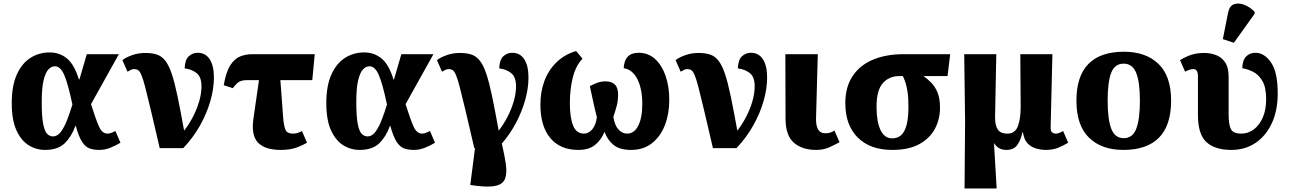

<svg xmlns="http://www.w3.org/2000/svg" viewBox="-20 -845 7360 1095"><path d="M237 10Q186 10 143 -17Q100 -44 73.5 -102.5Q47 -161 47 -257Q47 -355 75.5 -419Q104 -483 153 -514.5Q202 -546 263 -546Q320 -546 362 -511.5Q404 -477 430 -392H433L475 -536H658L499 -251Q527 -162 545 -122.5Q563 -83 593 -83Q611 -83 638 -98L667 -31Q639 -14 608.5 -2Q578 10 546 10Q513 10 489.5 1Q466 -8 447.5 -37Q429 -66 412 -127H410Q388 -66 349 -28Q310 10 237 10ZM282 -67Q308 -67 327.5 -93.5Q347 -120 363 -161.5Q379 -203 393 -249Q368 -367 346.5 -417Q325 -467 293 -467Q274 -467 257 -450Q240 -433 229 -389Q218 -345 218 -264Q218 -179 226.5 -137Q235 -95 249.5 -81Q264 -67 282 -67Z M891 0Q861 -130 841 -214Q821 -298 808.5 -346.5Q796 -395 786.5 -417Q777 -439 767.5 -445Q758 -451 745 -451Q735 -451 726 -446.5Q717 -442 707 -436L678 -502Q698 -518 733.5 -530.5Q769 -543 808 -543Q847 -543 874.5 -534Q902 -525 922.5 -499Q943 -473 959.5 -424Q976 -375 992.5 -296Q1009 -217 1030 -100Q1057 -134 1079.5 -177Q1102 -220 1115.5 -265.5Q1129 -311 1129 -353Q1129 -406 1101.5 -428Q1074 -450 1033 -455Q1035 -505 1057 -524.5Q1079 -544 1107 -544Q1152 -544 1176 -507Q1200 -470 1200 -403Q1200 -339 1179.5 -268Q1159 -197 1120 -128Q1081 -59 1025 0Z M1582 10Q1492 10 1452 -31Q1412 -72 1425 -166L1457 -388H1389Q1363 -388 1346.5 -380Q1330 -372 1308 -342L1256 -359Q1269 -435 1293.5 -473Q1318 -511 1350.5 -523.5Q1383 -536 1421 -536H1775L1761 -388H1579L1595 -173Q1599 -125 1608.5 -104Q1618 -83 1650 -83Q1666 -83 1678.5 -87Q1691 -91 1702 -98L1731 -31Q1710 -18 1672.5 -4Q1635 10 1582 10Z M2031 10Q1980 10 1937 -17Q1894 -44 1867.5 -102.5Q1841 -161 1841 -257Q1841 -355 1869.5 -419Q1898 -483 1947 -514.5Q1996 -546 2057 -546Q2114 -546 2156 -511.5Q2198 -477 2224 -392H2227L2269 -536H2452L2293 -251Q2321 -162 2339 -122.5Q2357 -83 2387 -83Q2405 -83 2432 -98L2461 -31Q2433 -14 2402.5 -2Q2372 10 2340 10Q2307 10 2283.5 1Q2260 -8 2241.5 -37Q2223 -66 2206 -127H2204Q2182 -66 2143 -28Q2104 10 2031 10ZM2076 -67Q2102 -67 2121.5 -93.5Q2141 -120 2157 -161.5Q2173 -203 2187 -249Q2162 -367 2140.5 -417Q2119 -467 2087 -467Q2068 -467 2051 -450Q2034 -433 2023 -389Q2012 -345 2012 -264Q2012 -179 2020.5 -137Q2029 -95 2043.5 -81Q2058 -67 2076 -67Z M2685 0Q2655 -130 2635 -214Q2615 -298 2602.5 -346.5Q2590 -395 2580.5 -417Q2571 -439 2561.5 -445Q2552 -451 2539 -451Q2529 -451 2520 -446.5Q2511 -442 2501 -436L2472 -502Q2492 -518 2527.5 -530.5Q2563 -543 2602 -543Q2641 -543 2668.5 -534Q2696 -525 2716.5 -499Q2737 -473 2753.5 -424Q2770 -375 2786.5 -296Q2803 -217 2824 -100Q2851 -134 2873.5 -177Q2896 -220 2909.5 -265.5Q2923 -311 2923 -353Q2923 -406 2895.5 -428Q2868 -450 2827 -455Q2829 -505 2851 -524.5Q2873 -544 2901 -544Q2946 -544 2970 -507Q2994 -470 2994 -403Q2994 -343 2976 -277.5Q2958 -212 2924.5 -147.5Q2891 -83 2842 -26Q2858 42 2865 92Q2872 142 2861 172.5Q2850 203 2812 213.5Q2774 224 2699 215L2662 210L2689 0Z M3278 10Q3175 10 3118.5 -57.5Q3062 -125 3062 -249Q3062 -323 3085.5 -385Q3109 -447 3155 -491Q3201 -535 3266 -554L3302 -510Q3264 -471 3247 -404Q3230 -337 3230 -256Q3230 -175 3248.5 -129Q3267 -83 3310 -83Q3338 -83 3358.5 -108.5Q3379 -134 3384 -177Q3371 -228 3361 -275Q3351 -322 3344 -354Q3363 -364 3385.5 -372.5Q3408 -381 3434 -381Q3468 -381 3486.5 -363Q3505 -345 3505 -306Q3505 -272 3498 -244.5Q3491 -217 3478 -178Q3486 -129 3507.5 -106Q3529 -83 3557 -83Q3597 -83 3620 -128Q3643 -173 3643 -254Q3643 -338 3615 -393.5Q3587 -449 3537 -456Q3541 -544 3622 -544Q3677 -544 3716 -508.5Q3755 -473 3776 -412Q3797 -351 3797 -275Q3797 -196 3772 -131.5Q3747 -67 3698.5 -28.5Q3650 10 3579 10Q3513 10 3478 -19.5Q3443 -49 3428 -93Q3408 -46 3373 -18Q3338 10 3278 10Z M4046 0Q4016 -130 3996 -214Q3976 -298 3963.5 -346.5Q3951 -395 3941.5 -417Q3932 -439 3922.5 -445Q3913 -451 3900 -451Q3890 -451 3881 -446.5Q3872 -442 3862 -436L3833 -502Q3853 -518 3888.5 -530.5Q3924 -543 3963 -543Q4002 -543 4029.5 -534Q4057 -525 4077.5 -499Q4098 -473 4114.5 -424Q4131 -375 4147.5 -296Q4164 -217 4185 -100Q4212 -134 4234.5 -177Q4257 -220 4270.5 -265.5Q4284 -311 4284 -353Q4284 -406 4256.5 -428Q4229 -450 4188 -455Q4190 -505 4212 -524.5Q4234 -544 4262 -544Q4307 -544 4331 -507Q4355 -470 4355 -403Q4355 -339 4334.5 -268Q4314 -197 4275 -128Q4236 -59 4180 0Z M4636 10Q4554 10 4507 -31.5Q4460 -73 4460 -169L4459 -536H4644L4634 -173Q4631 -85 4686 -85Q4703 -85 4714.5 -88.5Q4726 -92 4739 -100L4768 -34Q4747 -22 4712 -6Q4677 10 4636 10Z M5068 10Q4943 10 4872 -60.5Q4801 -131 4801 -257Q4801 -350 4843.5 -412.5Q4886 -475 4960.5 -505.5Q5035 -536 5133 -536H5399L5384 -411H5247Q5270 -395 5291.5 -373Q5313 -351 5327 -317Q5341 -283 5341 -231Q5341 -165 5312 -110.5Q5283 -56 5223 -23Q5163 10 5068 10ZM5068 -56Q5117 -56 5139 -101Q5161 -146 5161 -234Q5161 -287 5156 -320Q5151 -353 5144 -374Q5137 -395 5129 -411H5108Q5051 -411 5015 -371Q4979 -331 4979 -235Q4979 -152 5001.5 -104Q5024 -56 5068 -56Z M5481 230 5484 -157 5479 -536H5662L5655 -180Q5654 -131 5670 -107Q5686 -83 5725 -83Q5769 -83 5785 -125Q5801 -167 5801 -235L5799 -536H5982L5972 -122Q5971 -98 5980 -90.5Q5989 -83 6001 -83Q6010 -83 6020 -86.5Q6030 -90 6043 -98L6072 -31Q6045 -15 6015 -2.5Q5985 10 5945 10Q5918 10 5889.5 2Q5861 -6 5840.5 -27.5Q5820 -49 5814 -90H5811Q5802 -47 5782 -18.5Q5762 10 5720 10Q5673 10 5651 -27H5649L5664 230Z M6387 10Q6262 10 6190.5 -60Q6119 -130 6119 -271Q6119 -411 6187.5 -480.5Q6256 -550 6390 -550Q6515 -550 6587 -480.5Q6659 -411 6659 -271Q6659 -130 6590 -60Q6521 10 6387 10ZM6389 -57Q6440 -57 6460.5 -111.5Q6481 -166 6481 -271Q6481 -376 6460 -429Q6439 -482 6388 -482Q6337 -482 6317 -429Q6297 -376 6297 -271Q6297 -166 6317.5 -111.5Q6338 -57 6389 -57Z M7002 10Q6909 10 6860.5 -34.5Q6812 -79 6812 -189V-410Q6812 -451 6786 -451Q6765 -451 6739 -436L6710 -502Q6742 -522 6774.5 -532.5Q6807 -543 6849 -543Q6883 -543 6915 -531Q6947 -519 6967 -489.5Q6987 -460 6987 -407V-191Q6987 -136 6999.5 -109.5Q7012 -83 7059 -83Q7098 -83 7130 -106.5Q7162 -130 7181.5 -174Q7201 -218 7201 -280Q7201 -346 7180 -382.5Q7159 -419 7127.5 -435Q7096 -451 7065 -456Q7066 -502 7087 -523Q7108 -544 7139 -544Q7191 -544 7229 -488.5Q7267 -433 7267 -313Q7267 -215 7233.5 -142.5Q7200 -70 7140.5 -30Q7081 10 7002 10ZM7017 -601 6954 -622 6984 -773Q6992 -812 7018 -821Q7044 -830 7076.5 -817.5Q7109 -805 7135 -778V-766Z"/></svg>

Font: Noto Serif ExtraBold
Style: Regular
Weight: 800
Designer: Monotype Design Team
Foundry: Monotype Imaging Inc.
Version: Version 2.014